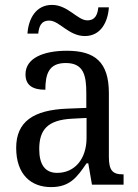

<svg xmlns="http://www.w3.org/2000/svg" viewBox="-20 -753 563 783"><path d="M326 -606C391 -606 420 -663 424 -723H381C378 -696 370 -670 336 -670C296 -670 257 -733 192 -733C126 -733 96 -676 92 -616H136C139 -643 146 -669 181 -669C222 -669 260 -606 326 -606ZM188 10C265 10 294 -30 333 -87H340L355 0H484V-42H481C439 -42 424 -58 424 -114V-373C424 -500 367 -546 253 -546C157 -546 84 -516 84 -450C84 -406 112 -387 165 -387C165 -451 179 -496 248 -496C321 -496 332 -446 332 -373V-313L256 -310C115 -305 46 -256 46 -150C46 -41 107 10 188 10ZM213 -48C163 -48 140 -83 140 -145C140 -223 173 -264 275 -269L333 -272V-191C333 -106 286 -48 213 -48Z"/></svg>

Font: Noto Serif Armenian SemiCondensed
Style: Regular
Weight: 400
Width: 4
Designer: Monotype Design Team
Foundry: Monotype Imaging Inc.
Version: Version 2.008